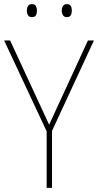

<svg xmlns="http://www.w3.org/2000/svg" viewBox="-20 -910 475 930"><path d="M218 -306 406 -714H435L232 -276V0H206V-274L0 -714H29ZM110 -859Q110 -871 115.5 -880.5Q121 -890 134 -890Q149 -890 154 -880.5Q159 -871 159 -859Q159 -845 154 -836Q149 -827 134 -827Q121 -827 115.5 -836.5Q110 -846 110 -859ZM279 -859Q279 -871 285 -880.5Q291 -890 303 -890Q318 -890 323 -881Q328 -872 328 -859Q328 -846 323 -836.5Q318 -827 303 -827Q291 -827 285 -836.5Q279 -846 279 -859Z"/></svg>

Font: Noto Sans Khmer SemiCondensed Thin
Style: Regular
Weight: 250
Width: 4
Designer: Danh Hong and the Monotype Design Team
Foundry: Monotype Imaging Inc.
Version: Version 2.004